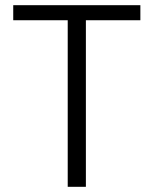

<svg xmlns="http://www.w3.org/2000/svg" viewBox="-20 -720 591 740"><path d="M241 0V-642H31V-700H521V-642H311V0Z"/></svg>

Font: DM Sans 16pt Light
Style: Regular
Weight: 300
Version: Version 4.004;gftools[0.9.30]